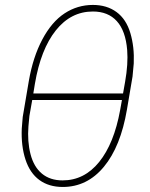

<svg xmlns="http://www.w3.org/2000/svg" viewBox="-20 -741 604 771"><path d="M231.9 9.8Q176.3 9.8 138.2 -18.1Q100.1 -45.9 82.3 -100.3Q64.5 -154.8 67.4 -224.6L71.3 -271.5L95.7 -415.5Q112.3 -511.7 149.9 -582.5Q187.5 -653.3 239.3 -687.3Q291 -721.2 353 -721.2Q409.2 -721.2 448 -692.6Q486.8 -664.1 503.4 -608.4Q520 -552.7 517.1 -486.3L512.2 -433.6L489.7 -300.8Q464.4 -152.3 397.2 -71.3Q330.1 9.8 231.9 9.8ZM113.8 -365.7H474.1L482.4 -412.6Q495.1 -484.4 490.7 -540Q484.4 -617.2 449.2 -656Q414.1 -694.8 353 -694.8Q264.6 -694.8 204.1 -618.9Q143.6 -543 120.1 -404.3ZM469.7 -339.4H109.4L98.1 -275.4L94.2 -233.9Q89.4 -173.3 102.5 -122.1Q115.7 -70.8 148.4 -43.7Q181.2 -16.6 231.4 -16.6Q318.4 -16.6 378.2 -90.6Q438 -164.6 462.4 -298.8Z"/></svg>

Font: Roboto Thin
Style: Italic
Weight: 250
Italic angle: -12°
Designer: Google
Version: Version 2.134; 2016